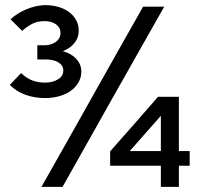

<svg xmlns="http://www.w3.org/2000/svg" viewBox="-20 -726 771 746"><path d="M296 -448Q296 -425 285 -406Q274 -387 255.5 -373.5Q237 -360 211 -352.5Q185 -345 155 -345Q115 -345 79.5 -357.5Q44 -370 18 -396Q29 -407 40 -419Q51 -431 62 -442Q83 -422 105.5 -413.5Q128 -405 155 -405Q184 -405 205 -417.5Q226 -430 226 -452Q226 -472 207 -483.5Q188 -495 159 -495H125V-550H152Q178 -550 196.5 -563Q215 -576 215 -599Q215 -619 197.5 -631.5Q180 -644 154 -644Q128 -644 108.5 -635Q89 -626 66 -606Q55 -617 43.5 -628.5Q32 -640 21 -651Q47 -675 81.5 -689.5Q116 -704 151 -706H157Q184 -706 207.5 -699Q231 -692 248.5 -679Q266 -666 276 -647.5Q286 -629 286 -607Q286 -579 269 -558.5Q252 -538 224 -527Q256 -519 276 -497.5Q296 -476 296 -448ZM223 0H141Q241 -176 338.5 -350Q436 -524 536 -700H618Q518 -524 420 -350Q322 -176 223 0ZM675 -350V-139H717V-82H675V0H605V-82H408V-138Q456 -192 501.5 -244Q547 -296 594 -350ZM484 -139H605V-276Q574 -241 544.5 -207.5Q515 -174 484 -139Z"/></svg>

Font: Rosa Sans Medium
Style: Regular
Weight: 500
Designer: Pentagram / MCKL
Foundry: Pentagram / MCKL
Version: Version 1.005;September 16, 2019;FontCreator 11.5.0.2425 64-